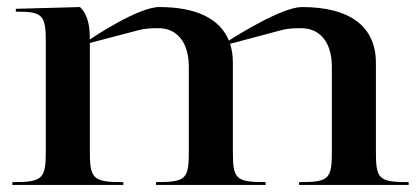

<svg xmlns="http://www.w3.org/2000/svg" viewBox="-20 -525 1190 545"><path d="M15 0H330V-8C244.5 -8 235 -16.7 235 -95V-403L372 -439C391.6 -444.4 409.2 -445 429.7 -445C483.7 -445 516 -403.8 516 -335V-95C516 -16.7 508 -8 423 -8V0H734V-8C649 -8 641 -16.7 641 -95V-347C641 -366.6 638.4 -384.5 633.1 -400.6L777 -439C796.6 -444.5 814.2 -445 834.7 -445C889.3 -445 922 -403.8 922 -335V-95C922 -16.7 914 -8 829 -8V0H1140V-8C1054.9 -8 1047 -16.7 1047 -95V-347C1047 -449.7 973.5 -505 837.1 -505C780.6 -505 650.8 -423.4 629.7 -409.8C604.4 -472.1 536.9 -505 432.1 -505C371.8 -505 241 -417 235 -413C235 -449 230.7 -482.1 207 -505L25 -500V-492C101.5 -492 110 -483 110 -405V-95C110 -16.7 100.5 -8 15 -8Z"/></svg>

Font: Prida01
Style: Black
Weight: 900
Designer: gluk
Foundry: gluk
Version: Version 00.072